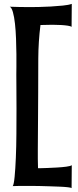

<svg xmlns="http://www.w3.org/2000/svg" viewBox="-20 -859 402 994"><path d="M30.3 -824.2Q55.7 -823.2 81.5 -822.8Q107.4 -822.3 132.8 -822.3Q150.4 -822.3 180.2 -822.8Q210 -823.2 242.7 -825.2Q275.4 -827.1 305.2 -830.1Q335 -833 351.6 -838.9L350.6 -719.7Q346.7 -723.6 330.6 -726.1Q314.5 -728.5 295.9 -729.5Q277.3 -730.5 260.7 -730.5Q244.1 -730.5 238.3 -730.5Q225.6 -730.5 213.9 -730Q202.1 -729.5 189.5 -729.5Q178.7 -643.6 178.2 -556.2Q177.7 -468.8 177.7 -381.8Q177.7 -307.6 176.8 -233.4Q175.8 -159.2 175.8 -85Q175.8 -60.5 175.8 -36.6Q175.8 -12.7 176.8 11.7H191.4Q200.2 11.7 224.1 10.7Q248 9.8 274.4 8.3Q300.8 6.8 323.2 3.9Q345.7 1 351.6 -3.9L350.6 115.2Q348.6 112.3 331.5 110.4Q314.5 108.4 290 107.4Q265.6 106.4 237.3 105.5Q209 104.5 184.1 104Q159.2 103.5 141.1 103.5Q123 103.5 119.1 103.5Q100.6 103.5 82.5 103.5Q64.5 103.5 45.9 104.5Q51.8 96.7 55.7 56.2Q59.6 15.6 62 -42Q64.5 -99.6 64.9 -167Q65.4 -234.4 65.4 -295.9Q65.4 -357.4 64.9 -405.8Q64.5 -454.1 64.5 -473.6Q64.5 -483.4 64.9 -512.2Q65.4 -541 64.9 -579.1Q64.5 -617.2 63 -658.7Q61.5 -700.2 57.6 -735.8Q53.7 -771.5 46.9 -795.9Q40 -820.3 30.3 -824.2Z"/></svg>

Font: Cherry Cream Soda
Style: Regular
Weight: 400
Designer: Font Diner, Inc
Foundry: Font Diner, Inc
Version: Version 1.001